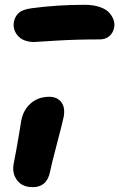

<svg xmlns="http://www.w3.org/2000/svg" viewBox="-20 -769 496 799"><path d="M123 -594.2Q77.1 -594.2 54.4 -620.1Q31.7 -646 38.1 -679.2Q42.5 -701.2 58.6 -715.6Q74.7 -730 112.8 -734.9Q218.8 -749 332 -749Q369.1 -749 396 -739.5Q422.9 -730 435.5 -715.1Q448.2 -700.2 453.1 -684.8Q458 -669.4 455.1 -654.8Q450.7 -631.8 434.8 -618.4Q418.9 -605 395 -605Q293.5 -605 209.5 -599.6Q125.5 -594.2 123 -594.2ZM116.2 9.8Q72.3 9.8 50.8 -19.3Q29.3 -48.3 37.1 -88.9Q48.3 -145 57.9 -202.9Q67.4 -260.7 68.8 -269Q77.6 -312.5 108.6 -339.4Q139.6 -366.2 185.1 -366.2Q217.3 -366.2 234.6 -344.5Q252 -322.8 245.1 -283.2Q241.7 -264.6 217 -170.9Q192.4 -77.1 188 -53.2Q175.3 9.8 116.2 9.8Z"/></svg>

Font: Shantell Sans Irregular
Style: Bold Italic
Weight: 700
Italic angle: -11.31°
Designer: Stephen Nixon, Anya Danilova, Shantell Martin
Foundry: Arrow Type
Version: Version 1.006;[9816181b4]